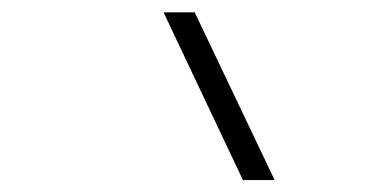

<svg xmlns="http://www.w3.org/2000/svg" viewBox="-20 -815 626 313"><path d="M376 -521.5 246.6 -794.9H297.4L427.7 -521.5Z"/></svg>

Font: Cascadia Code NF ExtraLight
Style: Italic
Weight: 200
Italic angle: -10°
Monospace: yes
Designer: Aaron Bell
Foundry: Saja Typeworks
Version: Version 2404.023; ttfautohint (v1.8.4)